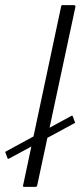

<svg xmlns="http://www.w3.org/2000/svg" viewBox="-24 -728 327 748"><path d="M66 -6 214 -702Q214 -708 220 -708H264Q270 -708 270 -702L121 -6Q120 0 114 0H70Q64 0 66 -6ZM11 -110Q8 -109 7 -109.5Q6 -110 6 -110L-3 -134Q-5 -136 -1 -138L255 -277Q257 -278 259 -276L268 -252Q270 -250 266 -248Z"/></svg>

Font: Glory Thin Light
Style: Italic
Weight: 300
Italic angle: -12°
Version: Version 1.011